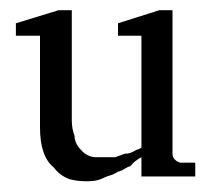

<svg xmlns="http://www.w3.org/2000/svg" viewBox="-20 -341 409 371"><path d="M202.7 -37.3 221.3 -44Q230.7 -44 237.3 -48Q244 -52 247.3 -52.7Q250.7 -53.3 253.3 -56V-272H208V-296L288 -321.3H313.3V-44Q313.3 -37.3 317.3 -33.3Q321.3 -29.3 323.3 -28.7Q325.3 -28 328 -26.7H357.3V0H253.3V-37.3Q238.7 -29.3 232 -20Q226.7 -18.7 220.7 -14.7Q214.7 -10.7 208 -9.3Q200 -4 192.7 -2Q185.3 0 177.3 4Q166.7 9.3 148 9.3Q129.3 9.3 114.7 5.3Q96 -1.3 84 -17.3Q57.3 -38.7 57.3 -94.7V-272H10.7V-296L93.3 -321.3H118.7V-109.3Q118.7 -92 124 -78.7Q124 -61.3 142.7 -45.3Q153.3 -37.3 164 -37.3Z"/></svg>

Font: Peddana
Style: Regular
Weight: 400
Designer: Appaji Ambarisha Darbha
Foundry: Appaji Ambarisha Darbha
Version: Version 1.0.4; ttfautohint (v1.2.25-373a) -l 7 -r 28 -G 50 -